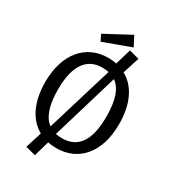

<svg xmlns="http://www.w3.org/2000/svg" viewBox="-244 -1056 1180 1313"><g transform="rotate(30 346.0 -399.5)"><path d="M221 -819 245 -770 461 -849 421 -926ZM528 -798 449 -819 412 -694C393 -699 371 -701 346 -701C173 -701 55 -567 55 -343C55 -186 110 -75 205 -22L165 106L244 127L279 5C300 10 322 12 346 12C520 12 637 -119 637 -344C637 -503 582 -615 486 -667ZM346 -623C361 -623 378 -621 396 -618L238 -97C183 -138 156 -220 156 -343C156 -535 226 -623 346 -623ZM346 -66C329 -66 313 -68 296 -71L452 -594C508 -555 536 -476 536 -344C536 -159 473 -66 346 -66Z"/></g></svg>

Font: Fira Sans
Style: Regular
Weight: 400
Designer: Carrois Corporate & Edenspiekermann AG
Foundry: Carrois Corporate GbR & Edenspiekermann AG
Version: Version 4.203